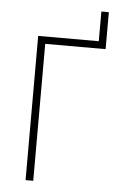

<svg xmlns="http://www.w3.org/2000/svg" viewBox="-58 -904 646 947"><g transform="rotate(5 265.0 -430.5)"><path d="M105 0V-714H405V-861H442V-678H143V0Z"/></g></svg>

Font: Noto Sans Mono Condensed ExtraLight
Style: Regular
Weight: 200
Width: 3
Designer: Monotype Design Team
Foundry: Monotype Imaging Inc.
Version: Version 2.014; ttfautohint (v1.8.4.7-5d5b)